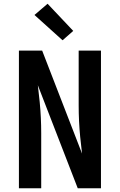

<svg xmlns="http://www.w3.org/2000/svg" viewBox="-20 -1005 640 1025"><path d="M81 0V-735H205L418 -185L408 -275Q404 -317 402 -358.5Q400 -400 400 -441V-735H519V0H395L182 -550L192 -460Q196 -418 198 -376.5Q200 -335 200 -294V0ZM314 -790 164 -925 234 -985 371 -840Z"/></svg>

Font: Iosevka Aile
Style: Bold
Weight: 700
Designer: Belleve Invis
Foundry: Belleve Invis
Version: Version 28.0.1; ttfautohint (v1.8.4)